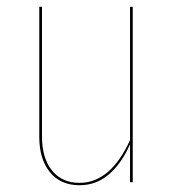

<svg xmlns="http://www.w3.org/2000/svg" viewBox="-20 -538 512 567"><path d="M372 0H364V-112Q339 -55 301.5 -23Q264 9 215 9Q159 9 127.5 -29.5Q96 -68 96 -134V-518H104V-135Q104 -71 133.5 -34.5Q163 2 215 2Q306 2 364 -124V-518H372Z"/></svg>

Font: Fira Sans Compressed Eight
Style: Regular
Weight: 100
Width: 1
Designer: bBox Type GmbH & Carrois Corporate GbR & Edenspiekermann AG
Foundry: bBox Type GmbH & Carrois Corporate GbR & Edenspiekermann AG
Version: Version 4.301